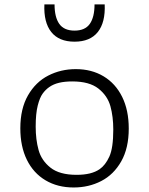

<svg xmlns="http://www.w3.org/2000/svg" viewBox="-20 -818 660 850"><path d="M70 -250Q70 -337 104 -396Q138 -455 193.8 -483.5Q249.5 -512 315.5 -512Q385.5 -512 438.5 -480.2Q491.5 -448.5 520.8 -389.2Q550 -330 550 -249Q550 -162.5 516.8 -103.8Q483.5 -45 428.2 -16.5Q373 12 306 12Q235 12 181.5 -19.8Q128 -51.5 99 -110.5Q70 -169.5 70 -250ZM421 -69Q446.5 -86.5 464 -124.5Q481.5 -162.5 481.5 -244.5Q481.5 -301.5 468.8 -347.8Q456 -394 415.8 -425.8Q375.5 -457.5 300 -457.5Q266.5 -457.5 241.5 -451.5Q216.5 -445.5 198 -432.5Q181.5 -421 168.8 -403.5Q156 -386 147 -350.5Q138 -315 138 -257.5Q138 -200 150.8 -153.8Q163.5 -107.5 203.5 -75.8Q243.5 -44 319 -44Q352 -44 377.5 -50.2Q403 -56.5 421 -69ZM310 -682.5Q356.5 -682.5 377.5 -712.2Q398.5 -742 398.5 -798.5H443.5Q447 -719 413 -676.2Q379 -633.5 310 -633.5Q241 -633.5 207 -676.2Q173 -719 176.5 -798.5H221.5Q221.5 -742 242.5 -712.2Q263.5 -682.5 310 -682.5Z"/></svg>

Font: Monaspace Argon Var
Style: Regular
Weight: 400
Designer: Riley Cran and the Lettermatic Team
Version: Version 1.000 (Monaspace Argon Var)